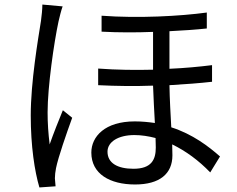

<svg xmlns="http://www.w3.org/2000/svg" viewBox="-20 -786 1040 843"><path d="M255 -758 166 -766C166 -745 163 -718 160 -695C147 -613 115 -426 115 -279C115 -144 132 -34 153 37L224 32C223 21 222 7 221 -3C221 -15 223 -34 226 -48C236 -97 272 -200 297 -269L256 -302C239 -261 214 -198 198 -152C192 -201 189 -245 189 -293C189 -405 217 -599 237 -692C241 -710 249 -742 255 -758ZM663 -180 664 -138C664 -85 645 -45 566 -45C496 -45 452 -70 452 -120C452 -163 499 -193 570 -193C601 -193 632 -188 663 -180ZM426 -717V-647C500 -643 578 -643 652 -646V-480C574 -478 492 -479 411 -485V-412C491 -408 574 -407 652 -410C654 -357 657 -297 660 -246C632 -250 603 -253 572 -253C440 -253 381 -186 381 -116C381 -22 463 24 573 24C681 24 737 -23 737 -104L736 -152C796 -123 853 -81 903 -29L946 -99C896 -143 826 -197 732 -227C729 -285 725 -349 724 -412C794 -416 858 -421 911 -427V-500C855 -493 792 -487 724 -484V-649C786 -652 842 -656 888 -661V-731C771 -715 587 -705 426 -717Z"/></svg>

Font: Noto Sans CJK HK
Style: Regular
Weight: 400
Designer: Ryoko NISHIZUKA 西塚涼子 (kana, bopomofo & ideographs); Paul D. Hunt (Latin, Greek & Cyrillic); Sandoll Communications 산돌커뮤니
Foundry: Adobe
Version: Version 2.004;hotconv 1.0.118;makeotfexe 2.5.65603